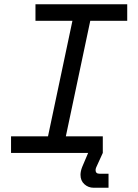

<svg xmlns="http://www.w3.org/2000/svg" viewBox="-20 -720 652 904"><path d="M421 164Q396 164 377.5 147.5Q359 131 359 103Q359 95 361 85.5Q363 76 367 66L395 0H32V-78H206L321 -622H147V-700H579V-622H405L290 -78H464V0L433 68Q430 75 430 81Q430 98 449 98H491V164Z"/></svg>

Font: Space Mono
Style: Italic
Weight: 400
Italic angle: -12°
Monospace: yes
Designer: Colophon Foundry + Benjamin Critton
Foundry: Colophon Foundry & Benjamin Critton
Version: Version 1.003; ttfautohint (v1.8.4.7-5d5b)